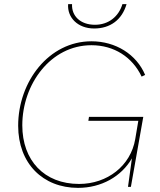

<svg xmlns="http://www.w3.org/2000/svg" viewBox="-20 -905 775 930"><path d="M358 5C471 5 568 -50 619 -138C613 -97 605 -39 600 0H614L674 -339H411L408 -320H650L635 -231C613 -102 500 -14 363 -14C194 -14 88 -128 88 -298C88 -497 225 -686 423 -686C532 -686 621 -629 666 -534L683 -542C641 -642 540 -705 423 -705C217 -705 68 -510 68 -296C68 -113 188 5 358 5ZM436 -767C514 -767 571 -809 593 -885H573C555 -825 506 -785 440 -785C369 -785 326 -828 329 -885H310C305 -820 357 -767 436 -767Z"/></svg>

Font: Fixel Display 20240404 Thin
Style: Italic
Weight: 100
Italic angle: -10°
Designer: AlfaBravo + MacPaw
Foundry: Kyrylo Tkachov, Marchela Mozhyna, Serhii Makarenko, Maria Weinstein, Zakhar Kryvoshyya
Version: Version 1.211;Glyphs 3.2 (3225)